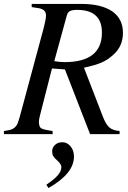

<svg xmlns="http://www.w3.org/2000/svg" viewBox="-21 -682 652 976"><path d="M586.9 -16.1V0H437L309.1 -329.1L243.2 -334L189 -122.1Q176.8 -77.1 176.8 -64Q176.8 -37.6 187.7 -30.3Q198.7 -22.9 246.1 -16.1L247.1 0H-1V-16.1Q22.5 -19.5 33.7 -22.7Q44.9 -25.9 54.4 -34.4Q64 -43 68.6 -54.7Q73.2 -66.4 80.1 -90.8L201.2 -540Q212.9 -585.9 212.9 -603Q212.9 -623 199.2 -631.8Q190.4 -637.2 181.2 -639.4Q171.9 -641.6 140.1 -646V-662.1H391.1Q494.6 -662.1 549.3 -624.3Q604 -586.4 604 -515.1Q604 -445.8 553.2 -401.9Q525.9 -377.4 495.1 -364Q464.4 -350.6 405.8 -337.9L502 -88.9Q517.1 -49.3 535.2 -33.9Q553.2 -18.6 586.9 -16.1ZM318.8 -604 254.9 -371.1Q284.7 -366.2 307.1 -366.2Q497.1 -366.2 497.1 -516.1Q497.1 -631.8 371.1 -631.8Q346.2 -631.8 334.7 -625.7Q323.2 -619.6 318.8 -604ZM225.1 273.9 214.8 256.8Q255.4 229.5 273.2 208.5Q291 187.5 291 167Q291 153.3 270 133.8Q254.9 121.1 249.5 111.3Q244.1 101.6 244.1 87.9Q244.1 67.9 258.8 54.4Q273.4 41 295.9 41Q320.8 41 337.9 62Q355 83 355 113.8Q355 200.7 225.1 273.9Z"/></svg>

Font: Accordance
Style: Italic
Weight: 400
Italic angle: -11°
Version: Version 1.2 (build January 31, 2020) Miklal Software Solutio